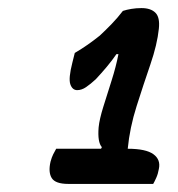

<svg xmlns="http://www.w3.org/2000/svg" viewBox="-20 -814 440 475"><path d="M119 -446H230L232 -450Q221 -462 224 -499Q226 -519 235.5 -549.5Q245 -580 256 -614.5Q267 -649 273 -680H268Q257 -664 244 -648.5Q231 -633 217 -618Q204 -606 193 -598.5Q182 -591 171 -591Q159 -591 154 -605.5Q149 -620 159 -659L165 -683Q182 -693 197 -703.5Q212 -714 227 -726Q242 -740 256.5 -755Q271 -770 284 -787Q293 -790 305 -792Q317 -794 330 -794Q353 -794 364.5 -782.5Q376 -771 373 -743Q369 -704 352 -654.5Q335 -605 318 -551.5Q301 -498 296 -446Q341 -446 359.5 -432.5Q378 -419 373 -396Q371 -384 366.5 -374Q362 -364 359 -359H149Q117 -359 108 -373.5Q99 -388 105 -414Q108 -425 111.5 -432Q115 -439 119 -446Z"/></svg>

Font: Recursive Sn Csl St Med
Style: Italic
Weight: 500
Italic angle: -15°
Version: Version 1.079;hotconv 1.0.112;makeotfexe 2.5.65598; ttfautoh